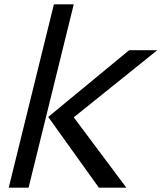

<svg xmlns="http://www.w3.org/2000/svg" viewBox="-20 -860 741 880"><path d="M318 -840 111 0H20L227 -840ZM319 -321 559 0H433L201 -324L572 -630H701L319 -323Z"/></svg>

Font: Sinkin Sans 400 Italic
Style: Italic
Weight: 400
Italic angle: -112°
Designer: Keith Bates
Foundry: K-Type
Version: Sinkin Sans (version 1.0)  by Keith Bates   •   © 2014   www